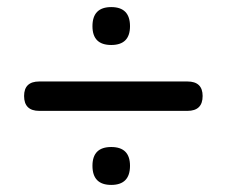

<svg xmlns="http://www.w3.org/2000/svg" viewBox="-20 -558 640 542"><path d="M91 -245Q48 -245 48 -287Q48 -328 91 -328H509Q552 -328 552 -287Q552 -245 509 -245ZM294 -36Q241 -36 241 -90Q241 -143 294 -143Q347 -143 347 -90Q347 -36 294 -36ZM294 -431Q241 -431 241 -484Q241 -538 294 -538Q347 -538 347 -484Q347 -431 294 -431Z"/></svg>

Font: Chiron GoRound TC M
Style: Regular
Weight: 500
Designer: Ryoko NISHIZUKA 西塚涼子 (kana, bopomofo & ideographs); Paul D. Hunt (Latin, Greek & Cyrillic); Sandoll Communications 산돌커뮤니
Foundry: Adobe
Version: Version 1.000;hotconv 1.1.1;makeotfexe 2.6.0